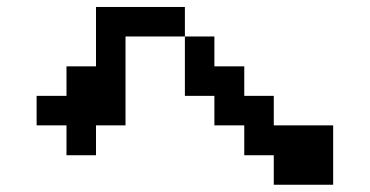

<svg xmlns="http://www.w3.org/2000/svg" viewBox="-20 -629 1040 540"><path d="M83 -276.4V-359.4H167V-442.4H250V-609.4H500V-526.4H333V-276.4H250V-192.4H167V-276.4ZM500 -526.4H583V-442.4H667V-359.4H750V-276.4H917V-109.4H750V-192.4H667V-276.4H583V-359.4H500Z"/></svg>

Font: KH Dot Dougenzaka 12
Style: Regular
Weight: 400
Designer: Original version for X68000 by Keitarou Hiraki (http://hp.vector.co.jp/authors/VA000874/) / TrueType conversion by Homem
Version: Version 1.00.20150527